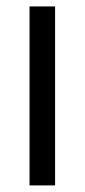

<svg xmlns="http://www.w3.org/2000/svg" viewBox="-20 -562 257 582"><path d="M69.5 0V-542.5H147V0Z"/></svg>

Font: Encode Sans SmCnd
Style: Regular
Weight: 400
Width: 4
Designer: Multiple Designers
Foundry: Impallari Type
Version: Version 3.002; ttfautohint (v1.8.3) -l 8 -r 50 -G 200 -x 14 